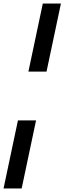

<svg xmlns="http://www.w3.org/2000/svg" viewBox="-39 -839 363 1081"><path d="M202 -819H304L223 -436H121ZM62 -161H164L83 222H-19Z"/></svg>

Font: Application Medium
Style: Italic
Weight: 500
Italic angle: -12°
Designer: Wei Huang
Foundry: Wei Huang
Version: Version 0.012